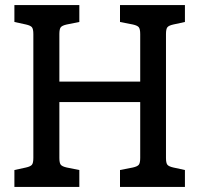

<svg xmlns="http://www.w3.org/2000/svg" viewBox="-20 -740 795 760"><path d="M637 -605V-115Q637 -95 642.5 -88Q648 -81 666 -77L712 -67V0H455V-67L506 -77Q524 -81 529.5 -88Q535 -95 535 -115V-336H215V-115Q215 -95 220.5 -88Q226 -81 244 -77L294 -67V0H37V-67L83 -77Q101 -81 106.5 -88Q112 -95 112 -115V-605Q112 -625 106.5 -632Q101 -639 83 -643L37 -653V-720H294V-653L244 -643Q226 -639 220.5 -632Q215 -625 215 -605V-417H535V-605Q535 -625 529.5 -632Q524 -639 506 -643L455 -653V-720H712V-653L666 -643Q648 -639 642.5 -632Q637 -625 637 -605Z"/></svg>

Font: Enriqueta Medium
Style: Regular
Weight: 500
Designer: Viviana Monsalve, Gustavo Ibarra
Foundry: 72Puntos
Version: Version 2.000